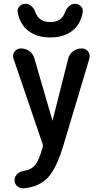

<svg xmlns="http://www.w3.org/2000/svg" viewBox="-20 -778 540 1025"><path d="M327.1 -712.9Q334 -731.4 348.1 -744.6Q362.3 -757.8 379.9 -757.8Q398.4 -757.8 411.6 -744.6Q424.8 -731.4 421.9 -712.9Q410.2 -647.5 364.7 -612.8Q319.3 -578.1 248 -578.1Q176.8 -578.1 131.3 -613.3Q85.9 -648.4 74.2 -712.9Q71.3 -730.5 84 -744.1Q96.7 -757.8 116.2 -757.8Q133.8 -757.8 147.9 -745.1Q162.1 -732.4 168.9 -712.9Q187.5 -660.2 248.5 -660.2Q309.6 -660.2 327.1 -712.9ZM207 -10.7 51.8 -465.8Q44.9 -485.4 57.6 -502.4Q70.3 -519.5 90.8 -519.5Q117.2 -519.5 137.2 -504.9Q157.2 -490.2 164.1 -464.8L259.8 -134.8H260.7L343.8 -463.9Q349.6 -489.3 370.1 -504.4Q390.6 -519.5 416 -519.5Q438.5 -519.5 450.7 -502.4Q462.9 -485.4 457 -464.8L316.4 4.9Q280.3 123 234.4 171.4Q188.5 219.7 105.5 227.5Q86.9 228.5 72.3 216.3Q57.6 204.1 57.6 183.6Q57.6 166 71.3 151.9Q85 137.7 104.5 134.8Q146.5 128.9 167.5 103Q188.5 77.1 207 10.7Q209 5.9 209 0Q209 -5.9 207 -10.7Z"/></svg>

Font: Rounded-X Mgen+ 1m medium
Style: Regular
Weight: 500
Designer: [Source Han Sans]
Ryoko NISHIZUKA  (kana & ideographs); Paul D. Hunt (Latin, Greek & Cyrillic); Wenlong ZHANG  (bopomofo
Version: Version 1.059.20150602